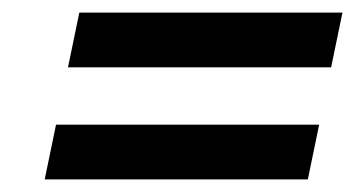

<svg xmlns="http://www.w3.org/2000/svg" viewBox="-20 -508 572 305"><path d="M51 -223ZM487 -310 469 -223H51L69 -310ZM524 -488 506 -401H88L106 -488Z"/></svg>

Font: Rosa Sans Medium
Style: Italic
Weight: 500
Italic angle: -12°
Designer: Pentagram / MCKL
Foundry: Pentagram / MCKL
Version: Version 1.005;September 16, 2019;FontCreator 11.5.0.2425 64-